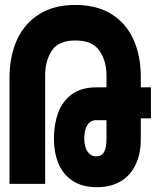

<svg xmlns="http://www.w3.org/2000/svg" viewBox="-20 -745 640 778"><path d="M198.5 -183.5Q198.5 -240 215.2 -286.8Q232 -333.5 270.2 -362.2Q308.5 -391 370 -391H411.5V-439.5Q411.5 -498 383 -539.5Q354.5 -581 285.5 -581Q217 -581 190 -539.8Q163 -498.5 163 -439.5V0H18.5V-428.5Q18.5 -516 48.5 -582.8Q78.5 -649.5 138.5 -687.2Q198.5 -725 285.5 -725Q372 -725 431.8 -687.8Q491.5 -650.5 521 -584.5Q550.5 -518.5 550.5 -433.5V-391H591.5V-265.5H550.5V-182Q550.5 -120.5 529 -76.5Q507.5 -32.5 467.8 -9.5Q428 13.5 374 13.5Q312.5 13.5 273.2 -13Q234 -39.5 216.2 -84Q198.5 -128.5 198.5 -183.5ZM370 -111.5Q392 -111.5 401.8 -129.2Q411.5 -147 411.5 -182.5V-258H369.5Q346 -258 333.8 -237.8Q321.5 -217.5 321.5 -184.5Q321.5 -149.5 334.8 -130.5Q348 -111.5 370 -111.5Z"/></svg>

Font: JuliaMono ExtraBold
Style: Regular
Weight: 800
Monospace: yes
Designer: cormullion
Foundry: corm
Version: Version 0.055; ttfautohint (v1.8.4)